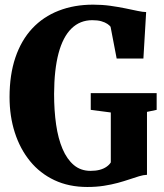

<svg xmlns="http://www.w3.org/2000/svg" viewBox="-20 -772 686 804"><path d="M345.5 11Q268.5 11 208 -17.5Q147.5 -46 105.8 -97.2Q64 -148.5 42 -217Q20 -285.5 20 -365Q20 -459 44.5 -531.2Q69 -603.5 115 -652.8Q161 -702 225.8 -727.2Q290.5 -752.5 370 -752.5Q407.5 -752.5 441.5 -747.8Q475.5 -743 505 -737Q534.5 -731 556.8 -726.2Q579 -721.5 592 -721.5L580.5 -527H468.5L443 -660Q439 -665.5 429.5 -672Q420 -678.5 404.5 -683Q389 -687.5 366.5 -687.5Q315 -687.5 279.2 -652.5Q243.5 -617.5 225.2 -549Q207 -480.5 206.5 -379Q206.5 -309 215 -250.2Q223.5 -191.5 242 -148.2Q260.5 -105 289.2 -80.8Q318 -56.5 359.5 -56.5Q381 -56.5 397.8 -61Q414.5 -65.5 426.2 -73.8Q438 -82 444 -92V-301L360 -312V-382H636V-312L595.5 -303.5V-40Q580.5 -39.5 562.5 -34Q544.5 -28.5 522.2 -21Q500 -13.5 473.5 -6.2Q447 1 415 6Q383 11 345.5 11Z"/></svg>

Font: Merriweather 24pt SemiCondensed Black
Style: Regular
Weight: 900
Width: 4
Designer: Eben Sorkin
Foundry: Eben Sorkin
Version: Version 2.100